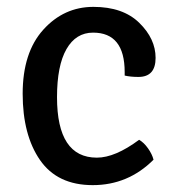

<svg xmlns="http://www.w3.org/2000/svg" viewBox="-20 -526 511 559"><path d="M343 -306Q343 -311 343 -316Q343 -431 251 -431Q201 -431 173.5 -383Q146 -335 146 -243Q146 -67 262 -67Q315 -67 385 -119Q399 -111 411 -94Q423 -77 427 -61Q353 13 250 13Q147 13 96.5 -60Q46 -133 46 -253Q46 -373 106 -439.5Q166 -506 252 -506Q338 -506 385.5 -459.5Q433 -413 433 -357.5Q433 -302 383 -302Q360 -302 343 -306Z"/></svg>

Font: Signika Negative
Style: Regular
Weight: 400
Designer: Anna Giedrys
Foundry: Anna Giedrys
Version: Version 1.001